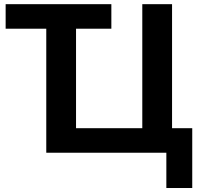

<svg xmlns="http://www.w3.org/2000/svg" viewBox="-20 -739 974 929"><path d="M784.9 0H203.9V-600.1H7.3V-718.8H518.8V-600.1H347.9V-118.7H668.5V-718.8H812.5V-118.7H910.2V170.7H784.9Z"/></svg>

Font: Min Sans VF VF
Style: Regular
Weight: 400
Designer: Jinseong-Kim, NotoSansCJK, Nunito
Foundry: Jinseong-Kim
Version: Version 1.420;Glyphs 3.1.2 (3151)